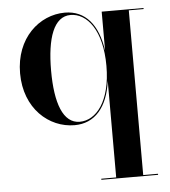

<svg xmlns="http://www.w3.org/2000/svg" viewBox="-52 -517 719 814"><g transform="rotate(-5 307.5 -110.0)"><path d="M588 245.5H525V-455.5H588V-460H410V-293.5C395 -405 340.5 -469.5 254 -469.5C145 -469.5 42.5 -379.5 42.5 -229.5C42.5 -79.5 145 9.5 254 9.5C340.5 9.5 395.5 -54.5 410 -165.5V245.5H346.5V250H588ZM410 -229.5C410 -78.5 347 -3 277 -3C206 -3 174.5 -91 174.5 -229.5C174.5 -368.5 206 -457.5 277 -457.5C347 -457.5 410 -381 410 -229.5Z"/></g></svg>

Font: Bodoni* 36pt Medium
Style: Regular
Weight: 500
Version: Version 2.3